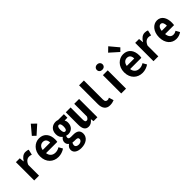

<svg xmlns="http://www.w3.org/2000/svg" viewBox="247 -2432 4168 4168"><g transform="rotate(-45 2331.0 -348.0)"><path d="M86 0H234V-329C266 -414 320 -446 374 -446C400 -446 421 -441 445 -432L474 -557C448 -567 430 -574 387 -574C322 -574 264 -531 220 -457H215L205 -562H86Z M823 14C892 14 963 -10 1018 -48L968 -138C927 -113 888 -100 843 -100C759 -100 699 -147 687 -238H1032C1036 -252 1039 -279 1039 -306C1039 -462 959 -574 805 -574C672 -574 544 -461 544 -280C544 -95 666 14 823 14ZM684 -337C696 -418 748 -460 807 -460C880 -460 913 -412 913 -337ZM808 -650 1005 -827 905 -924 734 -721Z M1310 228C1465 228 1561 145 1561 37C1561 -62 1501 -104 1389 -104H1322C1266 -104 1250 -120 1250 -151C1250 -173 1256 -183 1265 -197C1287 -188 1307 -186 1325 -186C1413 -186 1495 -246 1495 -370C1495 -406 1485 -434 1473 -453H1559V-562H1379C1361 -570 1336 -574 1316 -574C1221 -574 1126 -515 1126 -377C1126 -309 1153 -262 1191 -233V-229C1157 -205 1133 -166 1133 -124C1133 -78 1152 -49 1180 -29V-25C1134 6 1113 44 1113 91C1113 185 1205 228 1310 228ZM1316 -275C1286 -275 1264 -303 1264 -377C1264 -450 1285 -477 1316 -477C1346 -477 1367 -449 1367 -377C1367 -303 1346 -275 1316 -275ZM1325 135C1269 135 1235 110 1235 69C1235 45 1242 24 1260 3C1278 9 1297 10 1324 10H1344C1394 10 1421 21 1421 62C1421 100 1382 135 1325 135Z M1750 12C1815 12 1858 -24 1893 -68H1897L1907 0H2026V-562H1877V-171C1858 -133 1838 -112 1812 -112C1774 -112 1765 -140 1765 -200V-562H1617V-182C1617 -58 1656 12 1750 12Z M2403 12C2460 12 2490 4 2537 -14L2503 -124C2482 -112 2466 -107 2449 -107C2411 -107 2383 -128 2383 -186V-772H2235V-193C2235 -65 2294 12 2403 12Z M2757 0H2905V-562H2757ZM2831 -653C2883 -653 2919 -686 2919 -734C2919 -781 2883 -816 2831 -816C2779 -816 2743 -781 2743 -734C2743 -686 2779 -653 2831 -653Z M3404 14C3473 14 3544 -10 3599 -48L3549 -138C3508 -113 3469 -100 3424 -100C3340 -100 3280 -147 3268 -238H3613C3617 -252 3620 -279 3620 -306C3620 -462 3540 -574 3386 -574C3253 -574 3125 -461 3125 -280C3125 -95 3247 14 3404 14ZM3265 -337C3277 -418 3329 -460 3388 -460C3461 -460 3494 -412 3494 -337ZM3380 -650 3452 -721 3282 -924 3182 -827Z M3748 0H3896V-329C3928 -414 3982 -446 4036 -446C4062 -446 4083 -441 4107 -432L4136 -557C4110 -567 4092 -574 4049 -574C3984 -574 3926 -531 3882 -457H3877L3867 -562H3748Z M4443 12C4501 12 4558 -6 4603 -39L4553 -128C4523 -110 4496 -100 4462 -100C4397 -100 4352 -147 4343 -238H4618C4620 -252 4623 -280 4623 -307C4623 -463 4556 -574 4425 -574C4308 -574 4199 -463 4199 -281C4199 -95 4307 12 4443 12ZM4340 -339C4347 -420 4385 -462 4428 -462C4476 -462 4499 -415 4499 -339Z"/></g></svg>

Font: Noto Sans Mono CJK SC
Style: Bold
Weight: 700
Designer: Ryoko NISHIZUKA 西塚涼子 (kana, bopomofo & ideographs); Paul D. Hunt (Latin, Greek & Cyrillic); Sandoll Communications 산돌커뮤니
Foundry: Adobe
Version: Version 2.004;hotconv 1.0.118;makeotfexe 2.5.65603